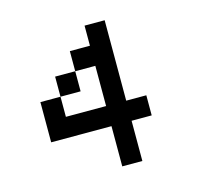

<svg xmlns="http://www.w3.org/2000/svg" viewBox="-121 -1014 1241 1153"><g transform="rotate(-15 500.0 -437.5)"><path d="M500 -875H625V-375H750V-250H625V0H500V-250H125V-500H250V-375H500V-625H375V-750H500ZM250 -500V-625H375V-500Z"/></g></svg>

Font: Dogica
Style: Regular
Weight: 400
Monospace: yes
Designer: Roberto Mocci
Version: Version 001.012